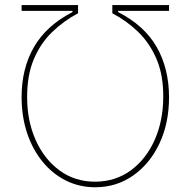

<svg xmlns="http://www.w3.org/2000/svg" viewBox="-20 -748 770 777"><path d="M67.4 -355.5Q67.4 -470.7 117.4 -557.6Q167.5 -644.5 273.4 -699.2V-704.1H67.4V-727.5H295.9V-694.3Q237.8 -663.6 190.9 -618.2Q144 -572.8 116.9 -508.5Q89.8 -444.3 89.8 -356.4Q89.4 -260.3 124 -182.1Q158.7 -104 220.9 -58.3Q283.2 -12.7 365.2 -12.7Q447.8 -13.2 509.8 -58.8Q571.8 -104.5 606.2 -182.4Q640.6 -260.3 640.6 -356.4Q641.1 -443.8 613.8 -508.3Q586.4 -572.8 539.6 -618.4Q492.7 -664.1 434.6 -694.3V-727.5H664.1V-704.1H458V-699.2Q564.5 -644.5 614 -557.9Q663.6 -471.2 664.1 -355.5Q664.1 -249.5 625.2 -167.2Q586.4 -85 518.8 -37.6Q451.2 9.8 365.2 9.8Q301.3 9.8 246.8 -17.3Q192.4 -44.4 152.1 -93.8Q111.8 -143.1 89.6 -209.7Q67.4 -276.4 67.4 -355.5Z"/></svg>

Font: Inter 18pt Thin
Style: Regular
Weight: 250
Designer: Rasmus Andersson
Foundry: rsms
Version: Version 4.001;git-66647c0bb